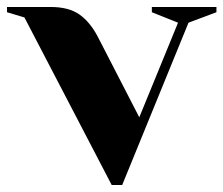

<svg xmlns="http://www.w3.org/2000/svg" viewBox="-40 -520 640 550"><path d="M359 -184 470 -455 395 -485V-500H580V-485L500 -455L310 10H280L30 -470L-20 -485V-500H105Q157 -500 187.5 -478.5Q218 -457 240 -415Z"/></svg>

Font: Yeseva One
Style: Regular
Weight: 400
Designer: Jovanny Lemonad
Foundry: Jovanny Lemonad
Version: Version 2.000